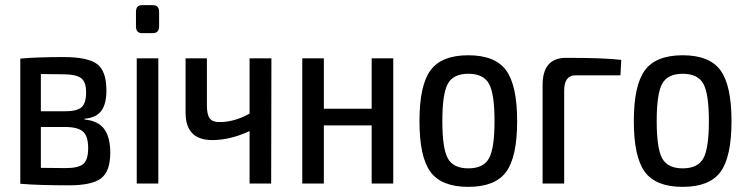

<svg xmlns="http://www.w3.org/2000/svg" viewBox="-20 -714 2907 747"><path d="M309 -252V-249Q362 -244 385.5 -212Q409 -180 409 -120Q409 -47 373 -20Q337 7 249 7Q129 7 59 1V-486Q121 -492 227 -492Q321 -492 357.5 -465Q394 -438 394 -362Q394 -309 374 -282.5Q354 -256 309 -252ZM223 -425Q205 -425 177.5 -425.5Q150 -426 139 -426V-281H232Q279 -281 297 -296.5Q315 -312 315 -355Q315 -396 295 -410.5Q275 -425 223 -425ZM139 -61 235 -60Q285 -60 304 -76Q323 -92 323 -138Q323 -184 303 -202Q283 -220 232 -220H139Z M533 -694H574Q599 -694 599 -668V-611Q599 -585 574 -585H533Q509 -585 509 -611V-668Q509 -694 533 -694ZM596 0H512V-487H596Z M1036 -487 1035 0H951V-204Q875 -169 806 -169Q702 -169 702 -276V-487H785V-304Q785 -268 796 -253.5Q807 -239 834 -239Q892 -239 951 -272V-487Z M1510 -487V0H1426V-226H1240V0H1156V-487H1240V-291H1426V-487Z M1992 -243Q1992 -103 1949 -45Q1906 13 1802 13Q1698 13 1655 -45Q1612 -103 1612 -243Q1612 -382 1655 -440.5Q1698 -499 1802 -499Q1906 -499 1949 -440.5Q1992 -382 1992 -243ZM1802 -427Q1744 -427 1722.5 -388.5Q1701 -350 1701 -243Q1701 -136 1722.5 -97.5Q1744 -59 1802 -59Q1861 -59 1882.5 -98Q1904 -137 1904 -243Q1904 -349 1882.5 -388Q1861 -427 1802 -427Z M2182 -489Q2332 -489 2397 -481L2394 -421H2219Q2175 -421 2175 -361V0H2091V-383Q2091 -489 2182 -489Z M2826 -243Q2826 -103 2783 -45Q2740 13 2636 13Q2532 13 2489 -45Q2446 -103 2446 -243Q2446 -382 2489 -440.5Q2532 -499 2636 -499Q2740 -499 2783 -440.5Q2826 -382 2826 -243ZM2636 -427Q2578 -427 2556.5 -388.5Q2535 -350 2535 -243Q2535 -136 2556.5 -97.5Q2578 -59 2636 -59Q2695 -59 2716.5 -98Q2738 -137 2738 -243Q2738 -349 2716.5 -388Q2695 -427 2636 -427Z"/></svg>

Font: exo2condensed_r
Style: Regular
Weight: 400
Width: 3
Designer: Natanael Gama
Version: Version 1.001;PS 001.001;hotconv 1.0.70;makeotf.lib2.5.58329